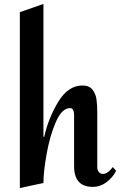

<svg xmlns="http://www.w3.org/2000/svg" viewBox="-20 -944 623 977"><path d="M201 -248H205Q227 -345 277 -427Q327 -509 400 -509Q434 -509 450.5 -488Q467 -467 471 -438.5Q475 -410 475 -369V-92Q475 -80 482.5 -69.5Q490 -59 504 -59Q528 -59 554 -94L571 -75Q554 -41 522 -17Q490 7 452 7Q357 7 357 -98V-360Q357 -373 352.5 -383.5Q348 -394 337 -394Q295 -394 264.5 -324Q234 -254 217.5 -162Q201 -70 201 -13L81 13V-882L201 -924Z"/></svg>

Font: Amita
Style: Bold
Weight: 700
Designer: Eduardo Rodriguez Tunni, Modular Infotech, Brian J. Bonislawsky
Foundry: Eduardo Rodriguez Tunni, Modular Infotech, Brian J. Bonislawsky
Version: Version 1.003